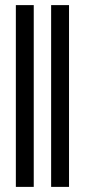

<svg xmlns="http://www.w3.org/2000/svg" viewBox="-20 -731 332 751"><path d="M42 0V-711H112V0ZM180 0V-711H250V0Z"/></svg>

Font: Junicode Cond Medium
Style: Regular
Weight: 500
Width: 3
Designer: Peter S. Baker
Version: Version 2.201